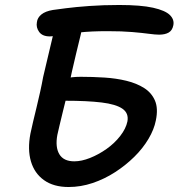

<svg xmlns="http://www.w3.org/2000/svg" viewBox="-20 -734 716 770"><path d="M255 16Q195 16 156.5 -11.5Q118 -39 104 -87Q90 -135 102 -198Q106 -218 112.5 -245Q119 -272 126.5 -303Q134 -334 141 -365.5Q148 -397 153 -425Q158 -446 165.5 -478Q173 -510 181 -543.5Q189 -577 195.5 -604.5Q202 -632 205 -644L314 -641Q311 -625 303 -592Q295 -559 285.5 -520Q276 -481 268 -445Q260 -409 256 -388Q253 -370 246 -342.5Q239 -315 232 -286Q225 -257 219 -232Q213 -207 210 -193Q201 -144 218 -115.5Q235 -87 278 -87Q307 -87 341 -100.5Q375 -114 407 -136.5Q439 -159 462 -188.5Q485 -218 491 -247Q497 -280 471 -298Q445 -316 387.5 -323Q330 -330 241 -330Q220 -330 207 -336Q194 -342 189 -351.5Q184 -361 187 -373Q190 -389 203.5 -400.5Q217 -412 242 -419Q267 -426 304 -426Q351 -426 398.5 -423Q446 -420 487 -410Q528 -400 558 -381Q588 -362 601.5 -330.5Q615 -299 605 -251Q598 -215 575.5 -177Q553 -139 518.5 -105Q484 -71 441.5 -43.5Q399 -16 351.5 0Q304 16 255 16ZM180 -588Q150 -588 137 -606Q124 -624 128 -645Q130 -663 146 -676Q162 -689 192 -694Q206 -696 244.5 -701Q283 -706 338.5 -710Q394 -714 458 -714Q545 -714 594 -703Q643 -692 661.5 -673.5Q680 -655 675 -632Q671 -612 656.5 -603.5Q642 -595 618 -595Q603 -595 577 -598.5Q551 -602 510.5 -605.5Q470 -609 411 -609Q346 -609 300 -604Q254 -599 225 -593.5Q196 -588 180 -588Z"/></svg>

Font: Shantell Sans Medium
Style: Italic
Weight: 500
Italic angle: -11°
Designer: Stephen Nixon, Anya Danilova, Shantell Martin
Foundry: Arrow Type
Version: Version 1.011;[c5ecc13dd]